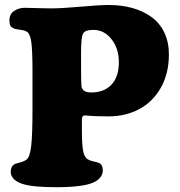

<svg xmlns="http://www.w3.org/2000/svg" viewBox="-20 -738 726 776"><path d="M311 -255.4V-211.4Q311 -148.4 316.9 -123.8Q322.8 -99.1 337.4 -92.8Q344.2 -88.4 359.4 -85.2Q374.5 -82 379.9 -79.6Q395.5 -71.8 395.5 -50.8Q395.5 -17.1 356.4 0Q314.5 18.6 207 18.6Q111.8 18.6 71.3 5.4Q48.8 -1.5 36.1 -14.4Q23.4 -27.3 23.4 -43Q23.4 -68.4 42.5 -76.2Q44.9 -77.1 61.5 -81.5Q78.1 -85.9 86.9 -92.8Q100.6 -101.6 106 -147.5Q111.3 -193.4 111.3 -295.4V-449.2Q111.3 -536.6 106.2 -570.6Q101.1 -604.5 85.9 -611.3Q77.1 -616.2 58.6 -618.2Q40 -620.1 34.2 -624Q25.9 -627.9 22 -634.3Q18.1 -640.6 18.1 -655.3Q18.1 -681.2 36.9 -693.8Q55.7 -706.5 81.1 -706.5Q96.2 -706.5 127 -705.3Q157.7 -704.1 185.1 -704.1Q229.5 -704.1 305.4 -710.9Q381.3 -717.8 419.4 -717.8Q472.2 -717.8 516.1 -705.3Q560.1 -692.9 593 -668.7Q626 -644.5 644.3 -606Q662.6 -567.4 662.6 -518.1Q662.6 -441.4 630.4 -384Q598.1 -326.7 543 -297.1Q487.8 -267.6 418 -267.6Q386.7 -267.6 365.2 -268.6Q343.8 -269.5 334.5 -270.5Q325.2 -271.5 323.2 -271.5Q311 -271.5 311 -255.4ZM348.6 -364.3Q400.9 -364.3 430.7 -396Q460.4 -427.7 460.4 -486.3Q460.4 -542 430.7 -579.6Q400.9 -617.2 357.9 -617.2Q323.7 -617.2 315.9 -602.5Q307.6 -589.8 307.6 -522V-483.9Q307.6 -409.7 309.1 -390.6Q312 -364.3 348.6 -364.3Z"/></svg>

Font: Cooper* ExtraBold
Style: Regular
Weight: 800
Designer: Owen Earl
Foundry: indestructible type*
Version: Version 0.001